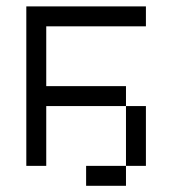

<svg xmlns="http://www.w3.org/2000/svg" viewBox="-20 -520 540 602"><path d="M437.5 -437.5V-500H62.5Q62.5 -500 62.5 0H125V-187.5H375V0H250V62.5H375V0H437.5V-187.5H375V-250H125V-437.5Z"/></svg>

Font: Unifont
Style: Regular
Weight: 500
Version: Version 15.1.04